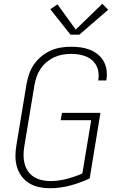

<svg xmlns="http://www.w3.org/2000/svg" viewBox="-20 -991 640 1019"><path d="M245 8Q215 8 187 2Q159 -4 135 -18.5Q111 -33 94.5 -55.5Q78 -78 70 -105Q62 -132 62 -161.5Q62 -191 67 -220L121 -546Q126 -573 135 -599.5Q144 -626 160.5 -649.5Q177 -673 200 -692Q223 -711 249 -722.5Q275 -734 302.5 -738.5Q330 -743 357 -743Q383 -743 408.5 -739.5Q434 -736 457 -727Q480 -718 499 -702.5Q518 -687 530 -666Q542 -645 545.5 -619.5Q549 -594 545 -568Q544 -567 544 -566Q544 -565 544 -564H501Q502 -565 502 -565.5Q502 -566 502 -567Q505 -587 502.5 -607Q500 -627 491 -643.5Q482 -660 467.5 -672.5Q453 -685 435 -692Q417 -699 397 -702Q377 -705 357 -705Q335 -705 312 -701Q289 -697 267.5 -687Q246 -677 227.5 -661.5Q209 -646 195.5 -626Q182 -606 174.5 -584Q167 -562 163 -540L109 -214Q105 -191 105 -167.5Q105 -144 110.5 -122.5Q116 -101 128.5 -82.5Q141 -64 159.5 -52.5Q178 -41 200.5 -35.5Q223 -30 247 -30Q289 -30 332 -41Q375 -52 417 -70L464 -353H302L309 -392H513L456 -44Q405 -20 351.5 -6Q298 8 245 8ZM354 -807 247 -942 285 -968 382 -834 523 -971 554 -939 401 -807Z"/></svg>

Font: Iosevka SS04 XLt Ex Obl
Style: Regular
Weight: 200
Width: 7
Italic angle: -9°
Monospace: yes
Designer: Belleve Invis
Foundry: Belleve Invis
Version: Version 19.0.0; ttfautohint (v1.8.4)